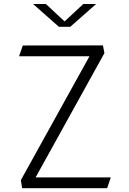

<svg xmlns="http://www.w3.org/2000/svg" viewBox="-20 -962 660 981"><path d="M506 -730 513.5 -690.5 150 -34 136.5 -55.5H546L527.5 -0.5H93L86.5 -41.5L443 -685L451 -674.5H77.5L96.5 -729.5ZM281 -825H339L471 -941.5H405.5L310 -852.5L214.5 -941.5H149Z"/></svg>

Font: Monaspace Argon Var
Style: Regular
Weight: 400
Designer: Riley Cran and the Lettermatic Team
Version: Version 1.000 (Monaspace Argon Var)